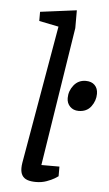

<svg xmlns="http://www.w3.org/2000/svg" viewBox="-52 -734 440 773"><g transform="rotate(5 168.5 -347.5)"><path d="M123 4Q102 4 88 -1Q74 -6 67 -17.5Q60 -29 60 -47Q60 -52 60.5 -57.5Q61 -63 62 -69L159 -627L80 -643V-680L227 -699V-627L139 -66H212V-27Q210 -25 197.5 -17.5Q185 -10 165.5 -3Q146 4 123 4ZM269 -296Q248 -296 234.5 -309.5Q221 -323 221 -344Q221 -373 239.5 -396Q258 -419 288 -419Q311 -419 324 -406Q337 -393 337 -371Q337 -343 319.5 -319.5Q302 -296 269 -296Z"/></g></svg>

Font: Faustina
Style: Italic
Weight: 400
Italic angle: -8°
Designer: Alfonso Garcia
Foundry: http://www.omnibus-type.com
Version: Version 1.200